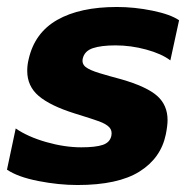

<svg xmlns="http://www.w3.org/2000/svg" viewBox="-27 -515 551 550"><path d="M-7 -29 18 -147Q53 -123 105.5 -108Q158 -93 206 -93Q247 -93 267.5 -100Q288 -107 292 -126Q295 -141 286 -150.5Q277 -160 256.5 -167.5Q236 -175 187 -190Q117 -212 84 -240Q51 -268 51 -312Q51 -329 55 -345Q72 -421 137 -458Q202 -495 308 -495Q358 -495 409.5 -484.5Q461 -474 486 -457L461 -342Q436 -361 392 -373Q348 -385 304 -385Q263 -385 239 -377Q215 -369 210 -347Q207 -332 218.5 -323Q230 -314 258 -305.5Q286 -297 320 -288Q393 -267 423 -240.5Q453 -214 453 -171Q453 -155 448 -130Q434 -62 372.5 -23.5Q311 15 195 15Q141 15 82.5 3.5Q24 -8 -7 -29Z"/></svg>

Font: Prompt SemiBold
Style: Italic
Weight: 600
Italic angle: -12°
Designer: Katatrad Team
Foundry: CadsonDemak
Version: Version 1.001